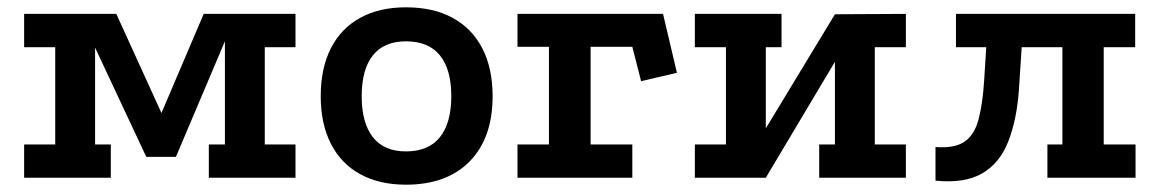

<svg xmlns="http://www.w3.org/2000/svg" viewBox="-20 -486 3172 525"><path d="M46 0V-91H131V-357H46V-448H298L437 -143H407L537 -448H788V-357H704V-91H788V0H551V-91H595V-414L611 -411L461 -57H380L216 -407L240 -410V-91H283V0Z M1090 -466Q1165 -466 1218 -437Q1271 -408 1299 -353.5Q1327 -299 1327 -223Q1327 -109 1264.5 -45Q1202 19 1090 19Q1017 19 964.5 -10Q912 -39 884.5 -93.5Q857 -148 857 -223Q857 -299 884.5 -353.5Q912 -408 964.5 -437Q1017 -466 1090 -466ZM1090 -373Q1030 -373 999.5 -334.5Q969 -296 969 -223Q969 -150 999.5 -111Q1030 -72 1090 -72Q1152 -72 1183 -111Q1214 -150 1214 -223Q1214 -296 1183 -334.5Q1152 -373 1090 -373Z M1395 -448H1793L1831 -287L1733 -264L1709 -358H1595V-91H1709V0H1395V-91H1481V-358H1395Z M1880 -448H2117V-357H2074V-135L2263 -447L2457 -448V-357H2372V-91H2457V0H2220V-91H2263V-317L2074 0H1880V-91H1965V-357H1880Z M2844 0V-91H2885V-357H2594V-448H3084V-357H2998V-91H3085V0ZM2538 8V-84Q2591 -80 2618 -99Q2645 -118 2656 -160.5Q2667 -203 2671 -265L2678 -377H2775L2766 -239Q2760 -157 2736.5 -98Q2713 -39 2665 -11.5Q2617 16 2538 8Z"/></svg>

Font: Podkova
Style: Bold
Weight: 700
Designer: Ilya Yudin
Foundry: Cyreal (www.cyreal.org)
Version: Version 2.102; ttfautohint (v1.8.1.43-b0c9)